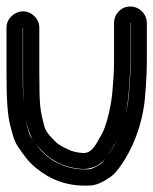

<svg xmlns="http://www.w3.org/2000/svg" viewBox="-21 -541 472 591"><path d="M380 -471C380 -471 381 -471 381 -470V-357C381 -318 379 -294 378 -281L376 -254C373 -210 362 -174 351 -140C338 -100 325 -83 308 -59C317 -72 326 -86 334 -100C354 -132 371 -198 375 -255L377 -280C378 -297 380 -321 380 -357V-470ZM89 -99C120 -58 163 -26 230 -21C259 -19 285 -31 304 -53C298 -46 294 -40 291 -38C271 -24 257 -20 255 -20C224 -18 197 -23 175 -31C153 -41 146 -42 123 -61C105 -76 99 -85 89 -99ZM49 -456H50V-317C50 -243 51 -200 57 -177C66 -145 67 -133 81 -110C75 -119 70 -123 67 -136C54 -185 49 -212 49 -317ZM-1 -456V-317C-1 -238 2 -185 11 -153C17 -130 22 -108 34 -90C52 -64 65 -44 91 -23C133 11 185 34 257 30C277 29 297 19 320 3C330 -4 338 -14 347 -26C386 -79 420 -160 426 -250L428 -276C429 -292 431 -319 431 -357V-470C431 -498 408 -521 380 -521C352 -521 330 -498 330 -470V-357C330 -319 328 -297 327 -285L325 -259C321 -211 305 -148 291 -126C278 -105 265 -68 234 -70C215 -71 201 -76 198 -77C184 -83 164 -92 153 -102C136 -118 120 -134 115 -154C103 -202 100 -210 100 -317V-456C100 -483 77 -506 50 -506C23 -506 -1 -483 -1 -456Z"/></svg>

Font: AppleStorm
Style: CBo
Weight: 400
Foundry: Cannot Into Space Fonts
Version: Version 1.01